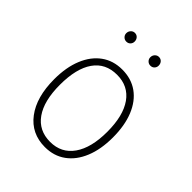

<svg xmlns="http://www.w3.org/2000/svg" viewBox="-198 -809 937 937"><g transform="rotate(45 270.0 -340.5)"><path d="M270 12Q176.5 12 122.2 -59.8Q68 -131.5 68 -255Q68 -337 92.8 -397.2Q117.5 -457.5 162.8 -490.2Q208 -523 270 -523Q332.5 -523 377.8 -490.8Q423 -458.5 447.5 -398.5Q472 -338.5 472 -256Q472 -174 447.2 -113.8Q422.5 -53.5 377.2 -20.8Q332 12 270 12ZM270 -24Q347.5 -24 390.2 -85Q433 -146 433 -256Q433 -367 390.5 -427Q348 -487 270 -487Q190.5 -487 148.8 -427.2Q107 -367.5 107 -255Q107 -144 149.5 -84Q192 -24 270 -24ZM353 -633Q341 -633 332.5 -641.5Q324 -650 324 -662Q324 -675 332.5 -684Q341 -693 353 -693Q366 -693 374 -684Q382 -675 382 -662Q382 -650 374 -641.5Q366 -633 353 -633ZM187 -633Q175 -633 166.5 -641.5Q158 -650 158 -662Q158 -675 166.5 -684Q175 -693 187 -693Q200 -693 208 -684Q216 -675 216 -662Q216 -650 208 -641.5Q200 -633 187 -633Z"/></g></svg>

Font: Overpass Thin
Style: Regular
Weight: 250
Designer: Delve Withrington, Dave Bailey, Thomas Jockin
Foundry: Delve Fonts LLC
Version: Version 4.000